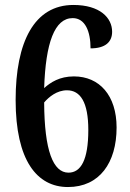

<svg xmlns="http://www.w3.org/2000/svg" viewBox="-20 -744 524 774"><path d="M254 10C381 10 450 -88 450 -230C450 -359 381 -436 278 -436C220 -436 184 -412 158 -389C164 -571 200 -671 273 -671C323 -671 345 -618 345 -549C405 -549 432 -575 432 -616C432 -672 383 -724 276 -724C118 -724 43 -575 43 -341C43 -97 129 10 254 10ZM256 -48C194 -48 159 -137 158 -331C177 -353 209 -380 250 -380C304 -380 336 -332 336 -220C336 -99 306 -48 256 -48Z"/></svg>

Font: Noto Serif Myanmar Condensed SemiBold
Style: Regular
Weight: 600
Width: 3
Designer: Ben Mitchell and the Monotype Design Team
Foundry: Monotype Imaging Inc.
Version: Version 2.106